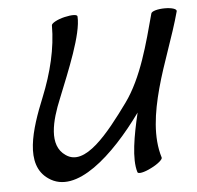

<svg xmlns="http://www.w3.org/2000/svg" viewBox="-46 -598 696 679"><g transform="rotate(-5 302.0 -258.5)"><path d="M506 -22C483 -96 496 -182 519 -267C543 -356 580 -444 604 -533C606 -541 588 -547 563 -547C538 -547 516 -541 514 -533C486 -429 456 -310 395 -226C321 -124 234 -14 168 -61C112 -99 134 -185 166 -262C204 -357 257 -482 253 -545C253 -553 233 -553 207 -547C181 -541 160 -529 160 -522C160 -440 139 -355 105 -271C60 -161 21 -38 100 16C194 82 332 -45 435 -188C416 -108 401 -26 416 22C418 29 440 25 465 12C490 0 508 -16 506 -22Z"/></g></svg>

Font: Nupuram Condensed Oblique
Style: Regular
Weight: 400
Width: 3
Designer: Santhosh Thottingal (santhosh.thottingal@gmail.com)
Foundry: SMC
Version: Version 1.000